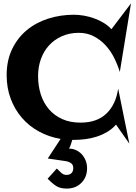

<svg xmlns="http://www.w3.org/2000/svg" viewBox="-20 -774 807 1140"><path d="M497.1 224.6Q497.1 277.3 463.4 311.5Q429.7 345.7 376 345.7Q336.9 345.7 312.5 329.6Q288.1 313.5 262.7 287.1L317.4 226.6Q328.1 238.3 342.8 251.5Q357.4 264.6 374 264.6Q393.6 264.6 404.3 253.9Q415 243.2 415 224.6Q415 205.1 403.8 196.3Q392.6 187.5 376 183.6Q347.7 178.7 319.8 175.3Q292 171.9 263.7 167L339.8 50.8Q270.5 39.1 211.4 6.8Q152.3 -25.4 109.9 -74.7Q67.4 -124 43.5 -188Q19.5 -252 19.5 -328.1Q19.5 -414.1 51.3 -481Q83 -547.9 137.7 -593.8Q192.4 -639.6 265.1 -663.1Q337.9 -686.5 418.9 -686.5Q447.3 -686.5 478 -681.2Q508.8 -675.8 539.1 -665Q569.3 -654.3 595.7 -638.2Q622.1 -622.1 641.6 -600.6L757.8 -753.9L691.4 -346.7Q678.7 -388.7 657.7 -430.7Q636.7 -472.7 606.4 -505.4Q576.2 -538.1 536.6 -558.6Q497.1 -579.1 448.2 -579.1Q392.6 -579.1 347.7 -559.1Q302.7 -539.1 271 -504.4Q239.3 -469.7 222.7 -422.9Q206.1 -376 206.1 -322.3Q206.1 -263.7 222.2 -213.4Q238.3 -163.1 270.5 -125.5Q302.7 -87.9 349.6 -66.9Q396.5 -45.9 458 -45.9Q555.7 -45.9 611.8 -99.6Q668 -153.3 681.6 -248L748 79.1L668.9 -34.2Q646.5 -8.8 617.2 8.8Q587.9 26.4 554.7 37.1Q521.5 47.9 486.8 52.2Q452.1 56.6 419.9 56.6H409.2Q404.3 70.3 400.9 83Q397.5 95.7 389.6 108.4Q413.1 108.4 433.1 118.2Q453.1 127.9 467.3 144Q481.4 160.2 489.3 181.2Q497.1 202.1 497.1 224.6Z"/></svg>

Font: Fontdiner Swanky
Style: Regular
Weight: 400
Designer: Font Diner, Inc
Foundry: Font Diner, Inc
Version: Version 1.000